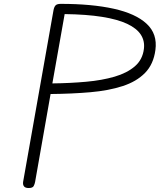

<svg xmlns="http://www.w3.org/2000/svg" viewBox="-20 -948 805 968"><path d="M124.5 0Q108 0 101.2 -8.2Q94.5 -16.5 96.5 -31L249.5 -895Q252.5 -912 259.5 -920.2Q266.5 -928.5 286.5 -928.5Q442.5 -928.5 553.2 -904Q664 -879.5 719.2 -828.2Q774.5 -777 763.5 -696Q754 -624 711 -580.2Q668 -536.5 597.8 -513.8Q527.5 -491 435.2 -483Q343 -475 235 -474L157 -31Q155 -20 149.8 -10Q144.5 0 124.5 0ZM244 -527.5Q334 -528.5 414.2 -535.8Q494.5 -543 557.8 -561.5Q621 -580 660 -613.8Q699 -647.5 705.5 -701.5Q710.5 -741.5 690 -773.2Q669.5 -805 621.2 -827.8Q573 -850.5 494.8 -863Q416.5 -875.5 306 -877Z"/></svg>

Font: Edu VIC WA NT Hand Pre
Style: Regular
Weight: 400
Designer: Tina and Corey Anderson, Eben Sorkin, Mirko Velimirovic
Foundry: Google for Education
Version: Version 1.000